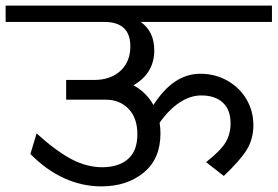

<svg xmlns="http://www.w3.org/2000/svg" viewBox="-42 -658 986 682"><path d="M924 -580H458Q506 -546 506 -479Q506 -398 432 -355Q477 -331 503 -285Q574 -396 669 -396Q723 -396 766.5 -371Q810 -346 834 -304.5Q858 -263 858 -214Q858 -164 834.5 -126Q811 -88 753 -33L690 -82Q742 -123 759.5 -152.5Q777 -182 777 -220Q777 -268 749.5 -293.5Q722 -319 673 -319Q634 -319 596 -294Q558 -269 525 -222Q528 -204 528 -184Q528 -94 468.5 -45Q409 4 318 4Q250 4 186 -25Q122 -54 66 -111L88 -184Q159 -120 213 -92Q267 -64 321 -64Q379 -64 412.5 -93Q446 -122 446 -181Q446 -239 414.5 -271.5Q383 -304 333 -304H193V-374H292Q351 -374 386 -406.5Q421 -439 421 -493Q421 -580 329 -580H-22V-638H924Z"/></svg>

Font: AmikoRegular
Style: Regular
Weight: 400
Designer: Pablo Impallari, Rodrigo Fuenzalida, Andres Torresi
Foundry: Impallari Type
Version: Version 1.000; ttfautohint (v1.3)